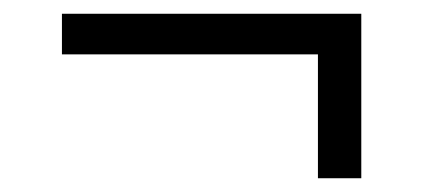

<svg xmlns="http://www.w3.org/2000/svg" viewBox="-20 -400 615 279"><path d="M442 -141V-321H70V-380H505V-141Z"/></svg>

Font: Montserrat Thin
Style: Regular
Weight: 400
Version: Version 9.000